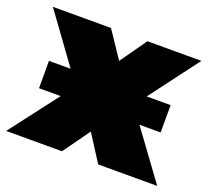

<svg xmlns="http://www.w3.org/2000/svg" viewBox="-102 -670 861 792"><g transform="rotate(20 328.5 -273.5)"><path d="M-3 0H242L326 -117L401 0H660L505 -212H598V-332H493L655 -547H418L336 -431L258 -547H3L159 -332H64V-212H159Z"/></g></svg>

Font: Chess Sans Black
Style: Regular
Weight: 900
Designer: Wolf Bōese
Foundry: Wolf Bōese
Version: Version 7.223;Glyphs 3.3 (3306)